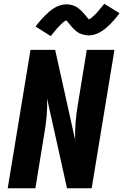

<svg xmlns="http://www.w3.org/2000/svg" viewBox="-20 -1000 655 1020"><path d="M21 0 142 -735H273L379 -258Q378 -303 381.5 -349Q385 -395 393 -441L441 -735H588L467 0H336L230 -477Q232 -432 228 -386Q224 -340 216 -294L168 0ZM250 -808 169 -859Q182 -877 194.5 -891Q207 -905 219 -917Q231 -929 242.5 -939Q254 -949 269 -958Q284 -967 300.5 -972Q317 -977 333 -977Q338 -977 343 -976.5Q348 -976 353 -975Q358 -974 362.5 -973Q367 -972 371.5 -970Q376 -968 380.5 -966Q385 -964 389 -961.5Q393 -959 396.5 -956Q400 -953 404 -950Q408 -947 411.5 -943.5Q415 -940 418 -936.5Q421 -933 424 -930Q427 -927 429.5 -924Q432 -921 435.5 -916.5Q439 -912 442.5 -908Q446 -904 448 -902Q450 -900 453 -897Q456 -898 459.5 -900.5Q463 -903 467.5 -907Q472 -911 474.5 -913Q477 -915 479.5 -917.5Q482 -920 485 -923Q488 -926 491 -929Q494 -932 497 -935.5Q500 -939 503.5 -943Q507 -947 510.5 -951.5Q514 -956 518 -960.5Q522 -965 526 -970Q530 -975 534 -980L615 -930Q602 -912 589.5 -897.5Q577 -883 565.5 -871.5Q554 -860 542 -850Q530 -840 515 -831Q500 -822 483.5 -817Q467 -812 451 -812Q444 -812 437.5 -813Q431 -814 425 -815.5Q419 -817 412.5 -819Q406 -821 400.5 -824Q395 -827 390 -830.5Q385 -834 380 -838.5Q375 -843 370.5 -847.5Q366 -852 362 -856.5Q358 -861 354.5 -865.5Q351 -870 346.5 -875.5Q342 -881 338.5 -885Q335 -889 332 -892Q328 -890 324.5 -888Q321 -886 316.5 -882Q312 -878 309.5 -876Q307 -874 304.5 -871.5Q302 -869 299.5 -866Q297 -863 293.5 -860Q290 -857 287 -853.5Q284 -850 280.5 -846Q277 -842 273.5 -837.5Q270 -833 266 -828.5Q262 -824 258 -819Q254 -814 250 -808Z"/></svg>

Font: Iosevka SS04 Heavy Extended
Style: Italic
Weight: 900
Width: 7
Italic angle: -9°
Monospace: yes
Designer: Belleve Invis
Foundry: Belleve Invis
Version: Version 19.0.0; ttfautohint (v1.8.4)